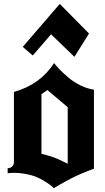

<svg xmlns="http://www.w3.org/2000/svg" viewBox="-20 -961 543 990"><path d="M97.2 -719.2 148.9 -674.8 243.2 -784.2 363.8 -668 439 -788.1 288.1 -940.9ZM329.1 -408.2 224.6 -496.6 193.8 -475.6V-167.5Q220.2 -162.1 244.4 -153.8Q268.6 -145.5 281.7 -139.6Q294.9 -133.8 310.1 -126Q325.2 -118.2 329.1 -116.7ZM51.8 -126.5V-486.8Q188 -525.4 258.8 -635.7Q271.5 -619.6 288.1 -602.3Q304.7 -585 331.8 -561.8Q358.9 -538.6 393.8 -521.2Q428.7 -503.9 464.4 -498.5V-90.8Q461.4 -89.8 448.7 -85.2Q436 -80.6 431.6 -78.6Q427.2 -76.7 414.8 -71.8Q402.3 -66.9 394.8 -63.5Q387.2 -60.1 374 -54.2Q360.8 -48.3 349.4 -42.2Q337.9 -36.1 323 -28.3Q308.1 -20.5 291.7 -11Q275.4 -1.5 257.3 9.3Q251 2.9 243.4 -3.7Q235.8 -10.3 212.4 -25.1Q189 -40 163.8 -50Q138.7 -60.1 99.4 -66.2Q60.1 -72.3 19.5 -67.9V-93.8Q33.7 -93.8 42.7 -102.5Q51.8 -111.3 51.8 -126.5Z"/></svg>

Font: KJV1611
Style: Regular
Weight: 400
Version: Version 3.6.1